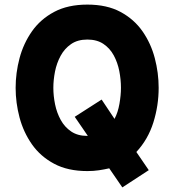

<svg xmlns="http://www.w3.org/2000/svg" viewBox="-20 -732 758 835"><path d="M512 83 455 0Q433.5 5 410.2 8.5Q387 12 360 12Q275 12 215.5 -19.8Q156 -51.5 119 -104.2Q82 -157 65 -221Q48 -285 48 -350Q48 -415 65 -479Q82 -543 119 -595.8Q156 -648.5 215.5 -680.2Q275 -712 360 -712Q445 -712 504 -680.2Q563 -648.5 599.8 -595.8Q636.5 -543 653.2 -479Q670 -415 670 -350Q670 -273 647 -199.5Q624 -126 573 -71L627 8ZM359 -141H362L305 -224L422 -299L478 -215Q493 -243 499.5 -280.8Q506 -318.5 506 -350Q506 -386 498.8 -423Q491.5 -460 474.8 -491Q458 -522 429.8 -541Q401.5 -560 360 -560Q317.5 -560 289 -540.2Q260.5 -520.5 243.5 -489Q226.5 -457.5 219.2 -420.8Q212 -384 212 -350Q212 -315 219.5 -278.2Q227 -241.5 244.2 -210.2Q261.5 -179 289.8 -160Q318 -141 359 -141Z"/></svg>

Font: Overpass Black
Style: Regular
Weight: 900
Designer: Delve Withrington, Dave Bailey, Thomas Jockin
Foundry: Delve Fonts LLC
Version: Version 4.000; ttfautohint (v1.8.3)